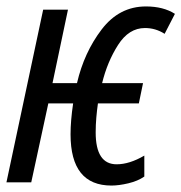

<svg xmlns="http://www.w3.org/2000/svg" viewBox="-20 -566 563 596"><path d="M326 10Q349 10 378.5 3Q408 -4 428 -18V-83Q382 -56 342 -56Q277 -56 277 -155Q277 -178 279 -201Q281 -224 284 -245H411L424 -308H297Q313 -374 346.5 -426.5Q380 -479 430 -479Q463 -479 491 -461L523 -523Q487 -546 433 -546Q350 -546 295.5 -474.5Q241 -403 219 -308H143L191 -536H114L0 0H77L130 -245H207Q199 -191 199 -149Q199 10 326 10Z"/></svg>

Font: Noto Sans UI Condensed
Style: Italic
Weight: 400
Width: 3
Italic angle: -12°
Designer: Monotype Design Team
Foundry: Monotype Imaging Inc.
Version: Version 1.901